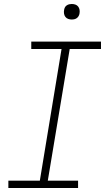

<svg xmlns="http://www.w3.org/2000/svg" viewBox="-20 -944 540 964"><path d="M22 0V-37H180L289 -698H137V-735H487V-698H330L220 -37H372V0ZM340 -846Q331 -846 322.5 -849Q314 -852 308.5 -859Q303 -866 301.5 -875.5Q300 -885 302 -895Q303 -901 306 -907Q309 -913 315 -917Q321 -921 327.5 -922.5Q334 -924 340 -924Q350 -924 358.5 -921Q367 -918 372.5 -911Q378 -904 379.5 -894.5Q381 -885 379 -875Q378 -869 374.5 -863Q371 -857 365.5 -853Q360 -849 353.5 -847.5Q347 -846 340 -846Z"/></svg>

Font: Iosevka Slab XLtObl
Style: Regular
Weight: 200
Italic angle: -9°
Monospace: yes
Designer: Belleve Invis
Foundry: Belleve Invis
Version: Version 11.1.1; ttfautohint (v1.8.3)